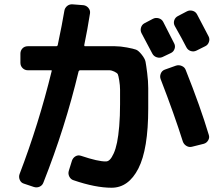

<svg xmlns="http://www.w3.org/2000/svg" viewBox="-20 -838 1040 905"><path d="M647.5 -680.7Q640.6 -693.4 644.5 -707.5Q648.4 -721.7 661.1 -728.5L700.2 -749Q712.9 -755.9 727.5 -752Q742.2 -748 749 -735.4Q766.6 -702.1 800.8 -633.8Q807.6 -621.1 802.7 -607.4Q797.9 -593.8 785.2 -587.9L746.1 -569.3Q733.4 -563.5 719.2 -567.9Q705.1 -572.3 698.2 -585ZM860.4 -784.2Q873 -791 887.7 -787.1Q902.3 -783.2 909.2 -769.5Q945.3 -701.2 962.9 -667Q969.7 -654.3 964.8 -640.1Q960 -626 947.3 -620.1L906.2 -599.6Q892.6 -592.8 878.4 -597.7Q864.3 -602.5 857.4 -617.2Q840.8 -650.4 803.7 -715.8Q796.9 -728.5 801.3 -742.2Q805.7 -755.9 819.3 -762.7ZM91.8 27.3Q79.1 23.4 73.2 9.8Q67.4 -3.9 72.3 -17.6Q162.1 -252 223.6 -502.9Q225.6 -506.8 219.7 -506.8H111.3Q96.7 -506.8 86.4 -517.1Q76.2 -527.3 76.2 -542V-585Q76.2 -599.6 85.9 -609.9Q95.7 -620.1 111.3 -620.1H246.1Q250 -620.1 252 -625Q273.4 -726.6 283.2 -786.1Q285.2 -800.8 296.9 -810.1Q308.6 -819.3 324.2 -817.4L374 -813.5Q387.7 -811.5 397 -800.3Q406.2 -789.1 404.3 -775.4Q392.6 -700.2 377 -625Q377 -620.1 380.9 -620.1H446.3Q497.1 -620.1 522 -620.1Q546.9 -620.1 578.1 -614.3Q609.4 -608.4 621.1 -604Q632.8 -599.6 647.9 -580.6Q663.1 -561.5 666 -546.9Q668.9 -532.2 673.8 -493.7Q678.7 -455.1 678.7 -422.9Q678.7 -390.6 678.7 -327.1Q678.7 -134.8 632.3 -43.9Q585.9 46.9 505.9 46.9Q429.7 46.9 327.1 11.7Q313.5 7.8 306.6 -5.9Q299.8 -19.5 304.7 -34.2L319.3 -81.1Q324.2 -94.7 336.4 -101.6Q348.6 -108.4 362.3 -103.5Q443.4 -76.2 479.5 -77.1Q489.3 -77.1 498 -85.9Q506.8 -94.7 516.1 -115.2Q525.4 -135.7 531.7 -166.5Q538.1 -197.3 542 -243.7Q545.9 -290 545.9 -346.7Q545.9 -394.5 545.9 -415Q545.9 -435.5 542 -459Q538.1 -482.4 535.2 -488.3Q532.2 -494.1 519 -500.5Q505.9 -506.8 495.6 -506.8Q485.4 -506.8 459 -506.8H357.4Q353.5 -506.8 350.6 -502Q287.1 -236.3 184.6 22.5Q179.7 36.1 166.5 42Q153.3 47.9 138.7 43ZM855.5 -507.8Q924.8 -334 963.9 -203.1Q968.8 -189.5 961.4 -176.8Q954.1 -164.1 940.4 -160.2L885.7 -146.5Q872.1 -142.6 859.4 -149.9Q846.7 -157.2 841.8 -170.9Q801.8 -297.9 737.3 -464.8Q732.4 -477.5 737.8 -491.2Q743.2 -504.9 756.8 -509.8L808.6 -528.3Q822.3 -533.2 836.4 -527.3Q850.6 -521.5 855.5 -507.8Z"/></svg>

Font: Rounded-L Mgen+ 1m bold
Style: Bold
Weight: 700
Designer: [Source Han Sans]
Ryoko NISHIZUKA  (kana & ideographs); Paul D. Hunt (Latin, Greek & Cyrillic); Wenlong ZHANG  (bopomofo
Version: Version 1.059.20150602